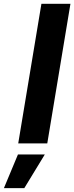

<svg xmlns="http://www.w3.org/2000/svg" viewBox="-80 -747 387 1000"><path d="M286.9 -727.3 166.2 0H14.9L135.7 -727.3ZM-59.7 233 13.5 57.5H153.4L46.5 233Z"/></svg>

Font: Karasuma Gothic
Style: Bold Italic
Weight: 700
Italic angle: 9.39998°
Designer: Rasmus Andersson / Ryoko Nishizuka
Foundry: Genbu
Version: Version 1.00